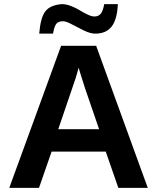

<svg xmlns="http://www.w3.org/2000/svg" viewBox="-20 -910 762 930"><path d="M695.8 0H553.2L492.2 -175.8H230L168.9 0H24.9L275.9 -688H445.8ZM371.1 -547.9 360.8 -582 357.9 -570.8 346.2 -530.8 262.2 -284.2H460L392.1 -481.9ZM441.9 -747.1Q417.5 -747.1 386.5 -762.2Q355.5 -777.3 327.9 -792.2Q300.3 -807.1 285.2 -807.1Q263.7 -807.1 253.4 -795.4Q243.2 -783.7 236.8 -747.1H169.9Q176.3 -825.2 200 -855.5Q223.6 -885.7 279.8 -890.1Q299.8 -890.1 324 -880.9Q348.1 -871.6 366.5 -860.1Q384.8 -848.6 404.5 -839.4Q424.3 -830.1 437 -830.1Q456.5 -830.1 467.5 -842.8Q478.5 -855.5 484.9 -890.1H550.8Q547.4 -814.5 520.3 -780.8Q493.2 -747.1 441.9 -747.1Z"/></svg>

Font: Libra Sans Modern
Style: Bold
Weight: 700
Foundry: Stefan Peev, Context Ltd
Version: Version 1.000